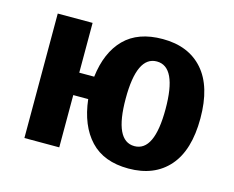

<svg xmlns="http://www.w3.org/2000/svg" viewBox="-79 -623 908 745"><g transform="rotate(15 375.0 -250.0)"><path d="M490 10Q391 10 336.5 -48Q282 -106 270 -210H210V0H70V-500H210V-300H270Q282 -400 336.5 -455Q391 -510 490 -510Q594 -510 652 -444Q710 -378 710 -250Q710 -122 652 -56Q594 10 490 10ZM410 -250Q410 -80 490 -80Q570 -80 570 -250Q570 -420 490 -420Q410 -420 410 -250Z"/></g></svg>

Font: Scada
Style: Bold
Weight: 700
Designer: Jovanny Lemonad
Foundry: Jovanny Lemonad
Version: Version 4.100;PS 004.100;hotconv 1.0.88;makeotf.lib2.5.64775